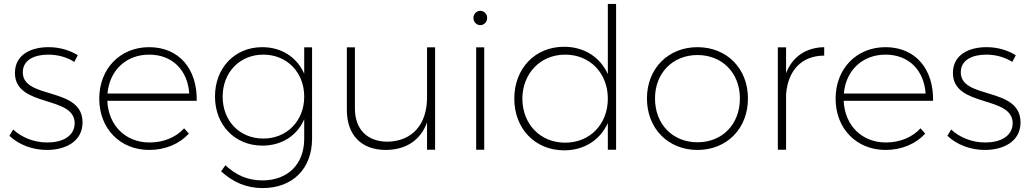

<svg xmlns="http://www.w3.org/2000/svg" viewBox="-20 -762 5250 977"><path d="M358 -447 376 -481C335 -506 285 -522 227 -522C135 -522 56 -482 56 -391C56 -212 364 -279 360 -132C357 -66 294 -37 221 -37C155 -37 92 -61 47 -103L28 -71C76 -25 146 1 219 1C313 1 400 -42 400 -139C400 -323 96 -254 96 -394C96 -456 153 -484 226 -484C276 -484 322 -470 358 -447Z M739 -522C592 -522 485 -413 485 -260C485 -107 592 1 739 1C822 1 893 -30 941 -82L917 -109C875 -63 812 -37 741 -37C620 -37 532 -122 526 -249H981C984 -410 892 -522 739 -522ZM527 -286C537 -404 622 -484 739 -484C858 -484 935 -404 943 -286Z M1528 -521V-387C1491 -470 1414 -522 1314 -522C1175 -522 1074 -417 1074 -271C1074 -126 1175 -21 1315 -21C1414 -21 1492 -72 1528 -155V-56C1528 74 1444 156 1315 156C1240 156 1181 129 1127 79L1105 110C1166 165 1233 195 1316 195C1469 195 1568 97 1568 -57V-521ZM1320 -57C1199 -57 1113 -147 1113 -270C1113 -394 1200 -484 1320 -484C1440 -484 1528 -394 1528 -270C1528 -147 1440 -57 1320 -57Z M2153 -521V-266C2153 -130 2079 -44 1953 -41C1848 -41 1786 -104 1786 -211V-521H1745V-203C1745 -75 1818 1 1944 1C2047 0 2120 -49 2153 -139V0H2194V-521Z M2424 -707C2405 -707 2389 -691 2389 -671C2389 -650 2405 -634 2424 -634C2443 -634 2459 -650 2459 -671C2459 -691 2443 -707 2424 -707ZM2403 -521V0H2444V-521Z M3073 -742V-385C3034 -471 2953 -524 2850 -524C2703 -524 2597 -414 2597 -260C2597 -107 2703 3 2851 3C2953 3 3034 -50 3073 -136V0H3115V-742ZM2856 -36C2729 -36 2639 -130 2638 -260C2639 -389 2730 -484 2856 -484C2982 -484 3073 -390 3073 -260C3073 -130 2982 -36 2856 -36Z M3529 -522C3381 -522 3272 -414 3272 -261C3272 -107 3381 1 3529 1C3678 1 3786 -107 3786 -261C3786 -414 3678 -522 3529 -522ZM3529 -482C3655 -482 3745 -391 3745 -261C3745 -129 3655 -38 3529 -38C3404 -38 3313 -129 3313 -261C3313 -391 3404 -482 3529 -482Z M3980 -390V-521H3938V0H3980V-282C3989 -403 4059 -479 4174 -479V-522C4081 -520 4013 -474 3980 -390Z M4486 -522C4339 -522 4232 -413 4232 -260C4232 -107 4339 1 4486 1C4569 1 4640 -30 4688 -82L4664 -109C4622 -63 4559 -37 4488 -37C4367 -37 4279 -122 4273 -249H4728C4731 -410 4639 -522 4486 -522ZM4274 -286C4284 -404 4369 -484 4486 -484C4605 -484 4682 -404 4690 -286Z M5131 -447 5149 -481C5108 -506 5058 -522 5000 -522C4908 -522 4829 -482 4829 -391C4829 -212 5137 -279 5133 -132C5130 -66 5067 -37 4994 -37C4928 -37 4865 -61 4820 -103L4801 -71C4849 -25 4919 1 4992 1C5086 1 5173 -42 5173 -139C5173 -323 4869 -254 4869 -394C4869 -456 4926 -484 4999 -484C5049 -484 5095 -470 5131 -447Z"/></svg>

Font: Montserrat arm ExtraLight
Style: Regular
Weight: 275
Designer: Julieta Ulanovsky
Foundry: Julieta Ulanovsky
Version: Version 6.000;PS 006.000;hotconv 1.0.88;makeotf.lib2.5.64775